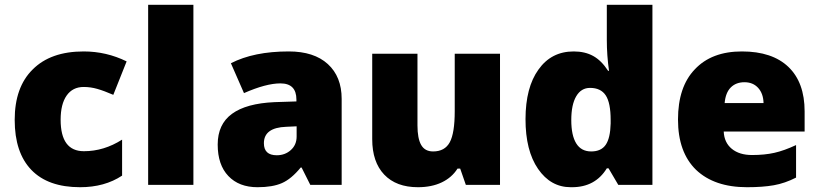

<svg xmlns="http://www.w3.org/2000/svg" viewBox="-20 -780 3457 810"><path d="M317.9 9.8Q182.6 9.8 112.3 -63.2Q42 -136.2 42 -274.2Q42 -412.1 117.7 -486.8Q193.4 -563 333 -563Q428.7 -563 514.2 -521L458 -379.9Q418.5 -397 390.4 -405Q362.3 -413.1 333 -413.1Q286.6 -413.1 261.2 -377Q235.8 -340.8 235.8 -274.9Q235.8 -142.1 334 -142.1Q418.5 -142.1 495.1 -190.9V-39.1Q421.4 9.8 317.9 9.8Z M795.9 0H605V-759.8H795.9Z M1198.2 -563Q1304.7 -563 1363 -509.8Q1421.4 -456.5 1421.4 -362.8V0H1289.1L1252.4 -73.2H1248.5Q1209 -24.9 1169.4 -7.6Q1129.9 9.8 1066.4 9.8Q988.3 9.8 943.4 -37.4Q898.4 -84.5 898.4 -170.2Q898.4 -255.9 958.7 -299.8Q1019 -343.8 1138.2 -349.1L1230.5 -352.1V-359.9Q1230.5 -428.2 1163.1 -428.2Q1102.5 -428.2 1009.3 -387.2L954.1 -513.2Q1050.8 -563 1198.2 -563ZM1093.3 -175.8Q1093.3 -125 1147.5 -125Q1182.6 -125 1207 -147Q1231.4 -168.9 1231.4 -204.1V-247.1L1187.5 -245.1Q1093.3 -241.7 1093.3 -175.8Z M2089.4 0H1945.3L1921.4 -68.8H1910.2Q1886.2 -30.8 1843.5 -10.5Q1800.8 9.8 1743.2 9.8Q1651.4 9.8 1600.8 -43.5Q1550.3 -96.7 1550.3 -192.9V-553.2H1741.2V-251Q1741.2 -195.8 1756.8 -168.5Q1772.5 -141.1 1807.1 -141.1Q1856.4 -141.1 1877.4 -179.7Q1898.4 -218.3 1898.4 -311V-553.2H2089.4Z M2732.4 0H2588.4L2547.4 -69.8H2540Q2491.2 9.8 2393.1 9.8Q2390.6 9.8 2387.7 9.8Q2303.2 9.8 2250 -67.4Q2196.8 -144.5 2197 -277.8Q2197.3 -411.1 2251.5 -486.3Q2305.7 -563 2400.4 -563Q2447.8 -563 2482.4 -543.9Q2517.1 -524.9 2545.4 -481.4H2549.3Q2540 -545.9 2540 -611.8V-759.8H2732.4ZM2556.2 -273.9Q2556.2 -346.2 2535.4 -377.7Q2514.6 -409.2 2469.2 -409.2Q2431.6 -409.2 2410.9 -373.8Q2390.1 -338.4 2390.1 -273.4Q2390.1 -208.5 2411.1 -174.8Q2432.1 -141.1 2474.1 -141.1Q2516.1 -141.1 2535.4 -169.2Q2554.7 -197.3 2556.2 -258.8Z M3131.3 9.8Q2993.7 9.8 2916.5 -63.5Q2840.3 -137.7 2840.3 -275.6Q2840.3 -413.6 2911.1 -487.3Q2981.9 -563 3109.9 -563Q3237.8 -563 3306.2 -497.6Q3374.5 -432.1 3374.5 -310.1V-225.1H3033.2Q3035.2 -178.7 3067.1 -152.3Q3099.1 -126 3152.6 -126Q3206.1 -126 3247.1 -135.3Q3288.1 -144.5 3338.4 -168V-30.8Q3291.5 -6.8 3244.6 1.5Q3197.8 9.8 3131.3 9.8ZM3037.1 -345.2H3201.2Q3200.2 -385.3 3178.5 -409.2Q3156.7 -433.1 3120.8 -433.1Q3085 -433.1 3063 -411.1Q3041 -389.2 3037.1 -345.2Z"/></svg>

Font: Open Sans Hebrew Extra Bold
Style: Regular
Weight: 800
Foundry: Ascender Corporation, Yanek Iontef
Version: Version 2.001;PS 002.001;hotconv 1.0.70;makeotf.lib2.5.58329